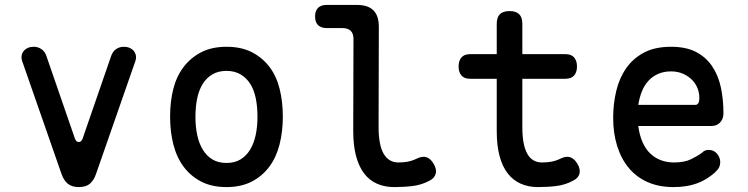

<svg xmlns="http://www.w3.org/2000/svg" viewBox="-20 -750 3040 780"><path d="M230 -43 70 -502Q66 -514 68 -524.5Q70 -535 76.5 -543Q83 -551 93.5 -555.5Q104 -560 117 -560Q135 -560 149 -550Q163 -540 169 -521L284 -188Q289 -173 300 -173Q311 -173 316 -188L431 -521Q437 -540 451 -550Q465 -560 483 -560Q496 -560 506.5 -555.5Q517 -551 523.5 -543Q530 -535 532 -524.5Q534 -514 530 -502L370 -43Q361 -17 345 -3.5Q329 10 300 10Q272 10 255.5 -3.5Q239 -17 230 -43Z M900 10Q841 10 798 -12Q755 -34 726.5 -72Q698 -110 684.5 -162.5Q671 -215 671 -276Q671 -337 684 -388.5Q697 -440 726 -478Q755 -516 798 -538Q841 -560 900 -560Q960 -560 1003 -538Q1046 -516 1074.5 -478.5Q1103 -441 1116 -389Q1129 -337 1129 -276Q1129 -215 1115.5 -162.5Q1102 -110 1073.5 -72Q1045 -34 1002 -12Q959 10 900 10ZM900 -88Q933 -88 956.5 -102Q980 -116 995.5 -141Q1011 -166 1018.5 -200.5Q1026 -235 1026 -276Q1026 -317 1019 -351Q1012 -385 996.5 -409.5Q981 -434 957 -448Q933 -462 900 -462Q867 -462 843 -448Q819 -434 803.5 -409Q788 -384 781 -350Q774 -316 774 -275Q774 -234 781.5 -200Q789 -166 804.5 -141Q820 -116 843.5 -102Q867 -88 900 -88Z M1518 -234Q1518 -161 1538.5 -125.5Q1559 -90 1599 -90Q1617 -90 1635 -93Q1653 -96 1674 -106Q1697 -117 1713.5 -111Q1730 -105 1742 -84Q1755 -62 1750 -44Q1745 -26 1725 -16Q1693 1 1658 5.5Q1623 10 1581 10Q1543 10 1512 -3.5Q1481 -17 1459.5 -45Q1438 -73 1426.5 -116Q1415 -159 1415 -218L1416 -592Q1416 -614 1404.5 -625Q1393 -636 1371 -636H1307Q1284 -636 1272 -648Q1260 -660 1260 -683Q1260 -706 1272 -718Q1284 -730 1307 -730H1430Q1475 -730 1497 -708Q1519 -686 1519 -641Z M2277 -530Q2301 -530 2312.5 -516.5Q2324 -503 2324 -480Q2324 -457 2312.5 -443.5Q2301 -430 2277 -430H2102V-234Q2102 -161 2122 -125.5Q2142 -90 2182 -90Q2201 -90 2219 -93Q2237 -96 2258 -106Q2280 -117 2297 -111Q2314 -105 2326 -84Q2339 -62 2334 -44Q2329 -26 2308 -16Q2277 1 2241.5 5.5Q2206 10 2165 10Q2127 10 2096 -3.5Q2065 -17 2043 -45Q2021 -73 2009.5 -116Q1998 -159 1998 -218V-430H1889Q1866 -430 1854.5 -443.5Q1843 -457 1843 -480Q1843 -503 1854.5 -516.5Q1866 -530 1890 -530H1998V-653Q1998 -680 2011 -692.5Q2024 -705 2050 -705Q2076 -705 2089 -692.5Q2102 -680 2102 -653V-530Z M2859 -141Q2880 -141 2893 -125.5Q2906 -110 2906 -91Q2906 -80 2901.5 -70.5Q2897 -61 2883 -48Q2867 -34 2849 -23Q2831 -12 2810 -4.5Q2789 3 2765.5 6.5Q2742 10 2716 10Q2657 10 2611.5 -10Q2566 -30 2535 -67Q2504 -104 2487.5 -156Q2471 -208 2471 -272Q2471 -328 2483.5 -380.5Q2496 -433 2524 -473Q2552 -513 2596.5 -536.5Q2641 -560 2706 -560Q2767 -560 2807.5 -539Q2848 -518 2873 -481Q2898 -444 2908.5 -395Q2919 -346 2919 -289Q2919 -267 2905.5 -252.5Q2892 -238 2869 -238H2573Q2578 -200 2590.5 -172Q2603 -144 2622 -126Q2641 -108 2665.5 -99Q2690 -90 2718 -90Q2761 -90 2788 -103.5Q2815 -117 2830 -128Q2838 -136 2844.5 -138.5Q2851 -141 2859 -141ZM2573 -324H2806Q2811 -324 2816 -329.5Q2821 -335 2821 -353Q2821 -373 2813.5 -392Q2806 -411 2791 -426Q2776 -441 2754.5 -450.5Q2733 -460 2706 -460Q2677 -460 2654 -450Q2631 -440 2614.5 -422Q2598 -404 2588 -379.5Q2578 -355 2573 -324Z"/></svg>

Font: Maple Mono Medium
Style: Regular
Weight: 500
Monospace: yes
Designer: subframe7536
Version: Version 7.000